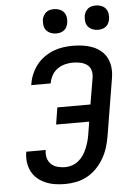

<svg xmlns="http://www.w3.org/2000/svg" viewBox="-62 -998 725 1052"><g transform="rotate(-5 300.0 -472.0)"><path d="M254 8Q226 8 199 4Q172 0 147 -10.5Q122 -21 102 -38Q82 -55 70 -78.5Q58 -102 54.5 -130Q51 -158 56 -186V-187H163V-186Q159 -164 164.5 -143.5Q170 -123 184.5 -109Q199 -95 220 -89.5Q241 -84 263 -84Q281 -84 300 -90.5Q319 -97 334.5 -109.5Q350 -122 361.5 -139Q373 -156 380.5 -174Q388 -192 393.5 -210.5Q399 -229 402 -247L414 -321H232L247 -414H429L454 -562Q457 -583 451 -602Q445 -621 429 -632Q413 -643 392.5 -647Q372 -651 352 -651Q331 -651 309.5 -645.5Q288 -640 269 -627Q250 -614 238.5 -594Q227 -574 223 -553L222 -548H115L117 -558Q121 -584 132.5 -610Q144 -636 161.5 -658.5Q179 -681 203 -698Q227 -715 253 -725Q279 -735 306 -739Q333 -743 360 -743Q389 -743 416.5 -739Q444 -735 469.5 -725Q495 -715 515.5 -697.5Q536 -680 547.5 -656Q559 -632 561.5 -604Q564 -576 559 -547L507 -232Q502 -202 492.5 -171.5Q483 -141 467 -113Q451 -85 428 -61Q405 -37 376.5 -21Q348 -5 316.5 1.5Q285 8 254 8ZM506 -818Q490 -818 475.5 -824Q461 -830 451.5 -841.5Q442 -853 440 -869Q438 -885 440 -901Q442 -912 448 -922.5Q454 -933 463 -940Q472 -947 483.5 -949.5Q495 -952 506 -952Q522 -952 536.5 -946Q551 -940 560 -928.5Q569 -917 571.5 -901Q574 -885 571 -869Q569 -858 563.5 -847.5Q558 -837 548.5 -830Q539 -823 528 -820.5Q517 -818 506 -818ZM276 -818Q260 -818 245.5 -824Q231 -830 221.5 -841.5Q212 -853 210 -869Q208 -885 210 -901Q212 -912 218 -922.5Q224 -933 233 -940Q242 -947 253.5 -949.5Q265 -952 276 -952Q292 -952 306.5 -946Q321 -940 330 -928.5Q339 -917 341.5 -901Q344 -885 341 -869Q339 -858 333.5 -847.5Q328 -837 318.5 -830Q309 -823 298 -820.5Q287 -818 276 -818Z"/></g></svg>

Font: Iosevka Aile Semibold Oblique
Style: Regular
Weight: 600
Italic angle: -9°
Designer: Belleve Invis
Foundry: Belleve Invis
Version: Version 31.1.0; ttfautohint (v1.8.4)